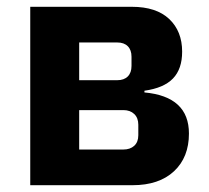

<svg xmlns="http://www.w3.org/2000/svg" viewBox="-20 -545 616 565"><path d="M69 -525H368Q440 -525 478 -489Q516 -453 516 -393Q516 -342 489 -314Q462 -286 405 -278V-273Q536 -261 536 -152Q536 -82 492 -41Q448 0 370 0H69ZM343 -105Q363 -105 375 -116Q387 -127 387 -147V-178Q387 -198 375 -209.5Q363 -221 343 -221H213V-105ZM325 -309Q345 -309 356 -320Q367 -331 367 -351V-378Q367 -398 356 -409Q345 -420 325 -420H213V-309Z"/></svg>

Font: Aneliza ExtraBold
Style: Regular
Weight: 800
Designer: Mike Abbink, Paul van der Laan, Pieter van Rosmalen
Foundry: Bold Monday
Version: Version 3.001;September 8, 2019;FontCreator 11.5.0.2425 64-b